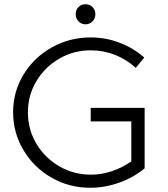

<svg xmlns="http://www.w3.org/2000/svg" viewBox="-20 -882 795 908"><path d="M409 -372H664V-86Q613 -43 544.5 -18.5Q476 6 406 6Q307 6 223.5 -42Q140 -90 91 -172Q42 -254 42 -351Q42 -448 91 -529Q140 -610 224.5 -657.5Q309 -705 409 -705Q480 -705 545.5 -680Q611 -655 662 -610L622 -561Q579 -601 524 -622.5Q469 -644 409 -644Q328 -644 260 -604.5Q192 -565 152 -498Q112 -431 112 -351Q112 -270 152 -202.5Q192 -135 260.5 -95.5Q329 -56 410 -56Q460 -56 509.5 -72.5Q559 -89 601 -119V-308H409ZM431 -815Q431 -795 417.5 -781Q404 -767 384 -767Q365 -767 351.5 -781Q338 -795 338 -815Q338 -835 351 -848.5Q364 -862 384 -862Q404 -862 417.5 -848.5Q431 -835 431 -815Z"/></svg>

Font: Gontserrat Light
Style: Regular
Weight: 300
Designer: Julieta Ulanovsky
Foundry: Julieta Ulanovsky
Version: Version 6.001